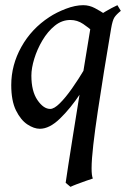

<svg xmlns="http://www.w3.org/2000/svg" viewBox="-20 -477 495 741"><path d="M414.1 -409.2Q399.9 -399.9 392.1 -383.1Q384.3 -366.2 378.7 -352.5Q373 -338.9 365.2 -338.9Q356.9 -338.9 340.3 -354Q323.7 -369.1 301 -384.5Q278.3 -399.9 251.5 -399.9Q218.8 -399.9 191.4 -377.7Q164.1 -355.5 143.8 -321.3Q123.5 -287.1 112.3 -250.5Q101.1 -213.9 101.1 -185.1Q101.1 -125 124.5 -90.8Q147.9 -56.6 173.8 -56.6Q189 -56.6 210.9 -78.4Q232.9 -100.1 257.8 -135.5Q282.7 -170.9 307.1 -211.9L290 -115.7Q252 -58.6 211.4 -19.3Q170.9 20 133.8 20Q111.3 20 85.7 3.2Q60.1 -13.7 41.7 -50.8Q23.4 -87.9 23.4 -148.9Q23.4 -226.1 62.5 -296.1Q101.6 -366.2 170.4 -411.1Q197.8 -429.2 234.1 -443.1Q270.5 -457 301.3 -457Q324.7 -457 346.2 -445.6Q367.7 -434.1 385.3 -422.4Q402.8 -410.6 414.1 -409.2ZM446.3 -435.1Q429.2 -421.4 421.6 -409.9Q414.1 -398.4 408.7 -366.2Q395 -285.2 381.8 -203.9Q368.7 -122.6 357.7 -49.3Q346.7 23.9 340.1 81.5Q333.5 139.2 333.5 172.4Q333.5 201.7 338.4 211.9Q329.6 214.8 312 220.9Q294.4 227.1 277.1 233.6Q259.8 240.2 252 244.1L233.4 228.5Q236.3 206.5 243.7 159.7Q251 112.8 261 49.8Q271 -13.2 282.7 -85.4Q294.4 -157.7 306.6 -231.9Q318.8 -306.2 330.1 -375Q332.5 -389.6 348.9 -404.8Q365.2 -419.9 388.2 -433.3Q411.1 -446.8 433.1 -457Z"/></svg>

Font: Gentium Book Plus
Style: Italic
Weight: 400
Italic angle: -8°
Designer: Victor Gaultney, Annie Olsen, Iska Routamaa, Becca Hirsbrunner
Foundry: SIL International
Version: Version 6.101